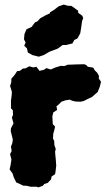

<svg xmlns="http://www.w3.org/2000/svg" viewBox="-20 -797 466 840"><path d="M113 20 98 16 81 15 71 10 51 1 40 -22 35 -38 22 -56 26 -73 30 -99 24 -123 31 -136 28 -156 34 -171 36 -187 27 -223 28 -236 39 -257 32 -283 37 -294 36 -315 28 -323V-357L31 -379L32 -395L24 -421L29 -436L30 -453L44 -469L55 -486L67 -487L80 -497L92 -498L108 -507L126 -502L139 -505L153 -487L173 -492L183 -499L202 -493L223 -502L246 -509L261 -508L277 -514H285L308 -515L349 -516L358 -512L364 -505L388 -501L394 -490L405 -479L413 -465L412 -454L422 -439L416 -416L407 -394L393 -382L383 -373L366 -365L346 -355L332 -352L309 -353L294 -357L285 -361L266 -358L249 -352L236 -339L227 -332L230 -316L213 -305L209 -287L211 -254L221 -243L217 -225L213 -212L212 -190L217 -181L218 -162L224 -145L221 -134L222 -120L224 -100L226 -72L223 -47L221 -35L206 -25L203 -12L189 3L174 8L167 16L147 23L142 20ZM150 -549 122 -556 102 -567 98 -585 86 -597 92 -611 85 -625 87 -648 96 -669 118 -679 133 -699 143 -703 156 -717 181 -731 197 -738 200 -744 217 -754 236 -769 259 -777 276 -772 293 -771 322 -750V-741L340 -728L344 -718L339 -704L335 -675L331 -651L319 -629L305 -622L297 -607L268 -600H254L232 -584L197 -571L171 -556Z"/></svg>

Font: Winky Rough ExtraBold
Style: Regular
Weight: 800
Designer: Simon Atzbach
Foundry: typofactur
Version: Version 1.206; ttfautohint (v1.8.4.7-5d5b)